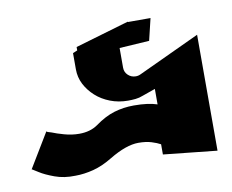

<svg xmlns="http://www.w3.org/2000/svg" viewBox="-397 -327 590 489"><g transform="rotate(-10 -102.0 -82.5)"><path d="M-39.1 -263.7V-262.7H19.5L5.9 -206.1L-71.3 -201.2V-150.4Q-71.3 -138.7 -63 -130.9Q-54.7 -123 -43 -123Q-36.1 -123 -30.3 -126L128.9 -200.2V99.6L-9.8 85V58.6Q-18.6 53.7 -32.7 49.3Q-46.9 44.9 -66.4 44.9Q-97.7 44.9 -141.6 71.3Q-167 86.9 -191.4 93.3Q-215.8 99.6 -238.3 99.6Q-267.6 100.6 -291.5 91.8Q-315.4 83 -329.1 74.2L-344.7 64.5H-345.7L-292 -24.4L-289.1 -22.5L-279.3 -19.5Q-267.6 -14.6 -248.5 -9.3Q-229.5 -3.9 -210 -3.9Q-181.6 -3.9 -162.1 -17.6Q-136.7 -36.1 -112.3 -43.5Q-87.9 -50.8 -61.5 -50.8Q-42 -50.8 -27.3 -48.8Q-12.7 -46.9 -1 -43V-83L-34.2 -71.3Q-43.9 -67.4 -53.7 -66.4Q-63.5 -65.4 -73.2 -65.4Q-97.7 -65.4 -119.1 -73.7Q-140.6 -82 -156.2 -96.2Q-171.9 -110.4 -181.2 -128.4Q-190.4 -146.5 -190.4 -167V-209L-178.7 -213.9V-222.7Z"/></g></svg>

Font: Shorif Bongobondhu ANSI V2
Style: Regular
Weight: 400
Designer: Shorif Uddin Shishir, Shorif art & Design, e-mail : shorifart@gmail.com, facebook : Shorif2001
Foundry: Lipighor Font Foundry
Version: Designed By Shorif Uddin Shishir | Build By Niladri Shekhar 